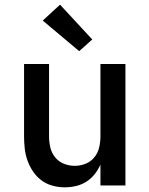

<svg xmlns="http://www.w3.org/2000/svg" viewBox="-20 -794 640 822"><path d="M257 8Q231 8 205 1Q179 -6 158 -21.5Q137 -37 122 -59Q107 -81 98 -106Q89 -131 86 -157.5Q83 -184 83 -210V-520H190V-210Q190 -186 195.5 -162.5Q201 -139 216 -120.5Q231 -102 253.5 -93Q276 -84 300 -84Q324 -84 346.5 -93Q369 -102 384 -120.5Q399 -139 404.5 -162.5Q410 -186 410 -210V-520H517V0H410V-89Q400 -67 385 -48Q370 -29 349.5 -16Q329 -3 305 2.5Q281 8 257 8ZM319 -575 163 -706 237 -774 375 -625Z"/></svg>

Font: Zed Mono Semibold Extended
Style: Regular
Weight: 600
Width: 7
Monospace: yes
Designer: Belleve Invis
Foundry: Belleve Invis
Version: Version 1.0.0; ttfautohint (v1.8.4)